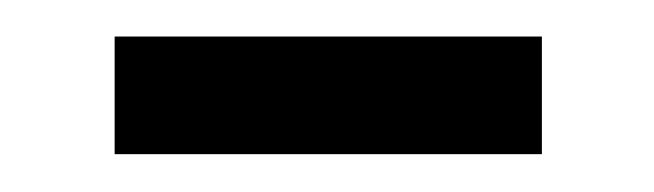

<svg xmlns="http://www.w3.org/2000/svg" viewBox="-20 -302 351 103"><path d="M41.5 -219.3V-282.4H270.7V-219.3Z"/></svg>

Font: Source Sans 3 Variable
Style: Regular
Weight: 200
Designer: Paul D. Hunt
Foundry: Adobe Systems Incorporated
Version: Version 3.026